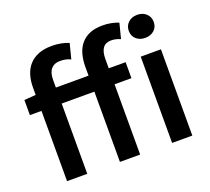

<svg xmlns="http://www.w3.org/2000/svg" viewBox="-122 -872 1124 1027"><g transform="rotate(-20 440.0 -359.0)"><path d="M394 0V-400H208V0H93V-400H27V-486L93 -491V-534Q93 -572 103 -604Q113 -636 133.5 -659Q154 -682 186 -695Q218 -708 263 -708Q291 -708 316 -703Q341 -698 359 -690L337 -604Q323 -611 309 -614Q295 -617 275 -617Q244 -617 226 -596.5Q208 -576 208 -534V-491H394V-542Q394 -580 403 -612.5Q412 -645 431.5 -668.5Q451 -692 481.5 -705Q512 -718 556 -718Q583 -718 606 -713Q629 -708 646 -701L624 -615Q598 -627 571 -627Q509 -627 509 -544V-491H605V-400H509V0ZM691 0V-491H806V0ZM749 -577Q718 -577 698 -595Q678 -613 678 -642Q678 -671 698 -689.5Q718 -708 749 -708Q780 -708 800 -689.5Q820 -671 820 -642Q820 -613 800 -595Q780 -577 749 -577Z"/></g></svg>

Font: Processing Sans Pro Semibold
Style: Regular
Weight: 600
Designer: Paul D. Hunt
Foundry: Adobe Systems Incorporated
Version: Version 2.020;PS 2.000;hotconv 1.0.86;makeotf.lib2.5.63406